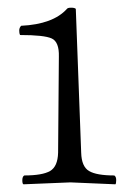

<svg xmlns="http://www.w3.org/2000/svg" viewBox="-20 -930 360 499"><path d="M163 -456 41 -451Q38 -452 38 -461.5Q38 -471 43 -474Q90 -474 110 -485.5Q130 -497 131 -533L133 -783Q134 -821 114.5 -830Q95 -839 32 -839Q30 -843 30 -850.5Q30 -858 35 -863Q118 -867 154 -907Q156 -910 165 -910Q174 -910 177 -907L191 -533Q192 -497 211.5 -485.5Q231 -474 277 -474Q282 -471 282 -462Q282 -453 280 -451Z"/></svg>

Font: Esteban
Style: Regular
Weight: 400
Designer: Angelica Diaz Rivera
Foundry: Angelica Diaz Rivera
Version: Version 1.002